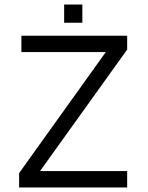

<svg xmlns="http://www.w3.org/2000/svg" viewBox="-20 -824 649 844"><path d="M262 -724H342V-804H262V-724ZM539 -667H74V-595H445L64 -63V0H539V-72H156L539 -606V-667Z"/></svg>

Font: Maven Pro
Style: Regular
Weight: 400
Designer: Joe Prince
Foundry: Joe Prince
Version: Version 1.003